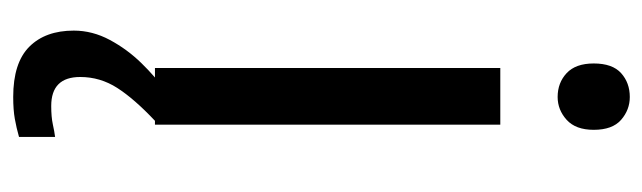

<svg xmlns="http://www.w3.org/2000/svg" viewBox="-370 -408 997 298"><g transform="rotate(90 129.0 -258.5)"><path d="M130 -737Q150 -737 165.5 -723.5Q181 -710 181 -681Q181 -653 165.5 -639Q150 -625 130 -625Q108 -625 93 -639Q78 -653 78 -681Q78 -710 93 -723.5Q108 -737 130 -737ZM173 -536V0H85V-536ZM99 116Q99 161 144 161Q161 161 172.5 158.5Q184 156 192 155V211Q178 215 164 217.5Q150 220 130 220Q77 220 52 195Q27 170 27 126Q27 97 41.5 70Q56 43 77.5 21Q99 -1 119 -15L167 0Q133 32 116 58.5Q99 85 99 116Z"/></g></svg>

Font: Noto Sans Tifinagh Ahaggar
Style: Regular
Weight: 400
Designer: JamraPatel
Foundry: JamraPatel LLC
Version: Version 2.006; ttfautohint (v1.8.4.7-5d5b)